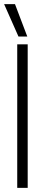

<svg xmlns="http://www.w3.org/2000/svg" viewBox="-45 -916 194 936"><path d="M39 0V-700H90V0ZM45 -738 -25 -896H28L88 -738Z"/></svg>

Font: Georama Extra Condensed Light
Style: Regular
Weight: 300
Width: 2
Designer: Jean-Baptiste Levee
Foundry: Production Type
Version: Version 1.000